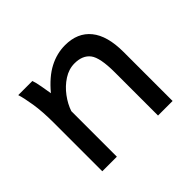

<svg xmlns="http://www.w3.org/2000/svg" viewBox="-99 -507 633 633"><g transform="rotate(-45 217.0 -190.5)"><path d="M56.6 0Q56.6 0 56.6 -24.4Q56.6 -48.8 56.6 -85.7Q56.6 -122.6 56.6 -160.4Q56.6 -198.2 56.6 -225.1Q56.6 -278.8 50.5 -316.7Q44.4 -354.5 38.1 -373.5H104Q108.4 -361.8 112.5 -338.4Q116.7 -314.9 118.7 -301.8Q153.8 -343.8 189.5 -362.3Q225.1 -380.9 263.7 -380.9Q321.8 -380.9 353 -342.5Q384.3 -304.2 384.3 -228.5Q384.3 -210.4 384.3 -181.9Q384.3 -153.3 384.3 -122.1Q384.3 -90.8 384.3 -63Q384.3 -35.2 384.3 -17.6Q384.3 0 384.3 0H316.4Q316.4 0 316.4 -23.7Q316.4 -47.4 316.4 -81.8Q316.4 -116.2 316.4 -149.2Q316.4 -182.1 316.4 -201.2Q316.4 -270 298.6 -293.2Q280.8 -316.4 243.2 -316.4Q216.8 -316.4 192.6 -300.8Q168.5 -285.2 150.6 -261.2Q132.8 -237.3 124.5 -212.4V0Z"/></g></svg>

Font: Harmattan
Style: Regular
Weight: 400
Designer: George W. Nuss III and SIL International
Foundry: SIL International
Version: Version 4.000